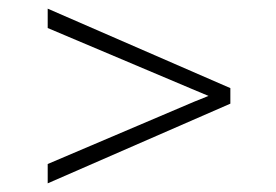

<svg xmlns="http://www.w3.org/2000/svg" viewBox="-20 -547 640 446"><path d="M90.8 -121.1 515.1 -306.2V-342.3L90.8 -526.9V-481.9L431.6 -337.9L464.4 -324.2L431.6 -311L90.8 -166Z"/></svg>

Font: Roboto Mono ExtraLight
Style: Regular
Weight: 250
Monospace: yes
Designer: Google
Version: Version 3.000